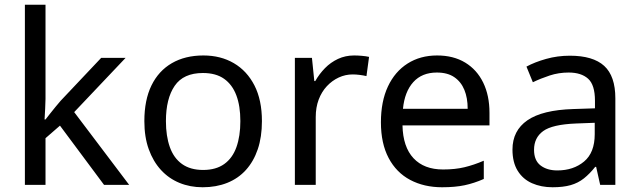

<svg xmlns="http://www.w3.org/2000/svg" viewBox="-20 -780 2697 810"><path d="M172 -363Q172 -347 170.5 -321Q169 -295 168 -276H172Q178 -284 190 -299Q202 -314 214.5 -329.5Q227 -345 236 -355L407 -536H510L293 -307L525 0H419L233 -250L172 -197V0H85V-760H172Z M1085 -269Q1085 -202 1067.5 -150.5Q1050 -99 1017.5 -63Q985 -27 938.5 -8.5Q892 10 835 10Q782 10 737 -8.5Q692 -27 659 -63Q626 -99 607.5 -150.5Q589 -202 589 -269Q589 -358 619 -419.5Q649 -481 705 -513.5Q761 -546 838 -546Q911 -546 966.5 -513.5Q1022 -481 1053.5 -419.5Q1085 -358 1085 -269ZM680 -269Q680 -206 696.5 -159.5Q713 -113 748 -88Q783 -63 837 -63Q891 -63 926 -88Q961 -113 977.5 -159.5Q994 -206 994 -269Q994 -333 977 -378Q960 -423 925.5 -447.5Q891 -472 836 -472Q754 -472 717 -418Q680 -364 680 -269Z M1474 -546Q1489 -546 1506.5 -544.5Q1524 -543 1537 -540L1526 -459Q1513 -462 1497.5 -464Q1482 -466 1468 -466Q1437 -466 1409 -453Q1381 -440 1359 -416.5Q1337 -393 1324.5 -360Q1312 -327 1312 -286V0H1224V-536H1296L1306 -438H1310Q1327 -468 1351 -492.5Q1375 -517 1406 -531.5Q1437 -546 1474 -546Z M1824 -546Q1893 -546 1942.5 -516Q1992 -486 2018.5 -431.5Q2045 -377 2045 -304V-251H1678Q1680 -160 1724.5 -112.5Q1769 -65 1849 -65Q1900 -65 1939.5 -74.5Q1979 -84 2021 -102V-25Q1980 -7 1940 1.5Q1900 10 1845 10Q1769 10 1710.5 -21Q1652 -52 1619.5 -113.5Q1587 -175 1587 -264Q1587 -352 1616.5 -415Q1646 -478 1699.5 -512Q1753 -546 1824 -546ZM1823 -474Q1760 -474 1723.5 -433.5Q1687 -393 1680 -321H1953Q1953 -367 1939 -401Q1925 -435 1896.5 -454.5Q1868 -474 1823 -474Z M2384 -545Q2482 -545 2529 -502Q2576 -459 2576 -365V0H2512L2495 -76H2491Q2468 -47 2443.5 -27.5Q2419 -8 2387.5 1Q2356 10 2311 10Q2263 10 2224.5 -7Q2186 -24 2164 -59.5Q2142 -95 2142 -149Q2142 -229 2205 -272.5Q2268 -316 2399 -320L2490 -323V-355Q2490 -422 2461 -448Q2432 -474 2379 -474Q2337 -474 2299 -461.5Q2261 -449 2228 -433L2201 -499Q2236 -518 2284 -531.5Q2332 -545 2384 -545ZM2410 -259Q2310 -255 2271.5 -227Q2233 -199 2233 -148Q2233 -103 2260.5 -82Q2288 -61 2331 -61Q2399 -61 2444 -98.5Q2489 -136 2489 -214V-262Z"/></svg>

Font: uguzrati15
Style: Book
Weight: 400
Designer: Jelle Bosma - Monotype Design Team, Universal Thirst
Foundry: Monotype Imaging Inc.
Version: Version 2.106